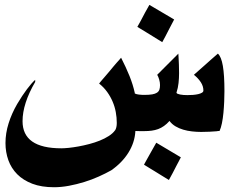

<svg xmlns="http://www.w3.org/2000/svg" viewBox="-20 -578 1031 802"><path d="M707.5 -496.6Q697.8 -479 688.5 -460.4Q679.2 -441.9 669.9 -424.3Q667 -418.9 663.8 -413.1Q660.6 -407.2 657.7 -401.9Q631.8 -418 605.7 -434.1Q579.6 -450.2 553.7 -465.8Q557.1 -472.2 561 -478.8Q564.9 -485.4 567.9 -491.2Q576.7 -507.8 585.4 -524.4Q594.2 -541 604 -557.6ZM735.4 79.1Q731 87.9 726.1 97.2Q721.2 106.4 716.8 114.7Q709.5 129.4 701.7 144Q693.8 158.7 685.5 173.8Q669.9 164.1 655.3 155.3Q640.6 146.5 626 137.2Q614.7 130.4 603.5 123.5Q592.3 116.7 581.5 109.9Q583 106.9 585.2 103Q587.4 99.1 588.9 96.2Q599.6 76.2 610.6 57.4Q621.6 38.6 632.8 18.1ZM917.5 -197.3Q917.5 -177.7 916.5 -153.8Q915.5 -129.9 913.3 -106.7Q911.1 -83.5 907 -63.2Q902.8 -43 897 -30.8Q894.5 -30.8 892.3 -30.8Q890.1 -30.8 887.7 -30.3L886.2 -29.8Q873 -28.8 855.7 -27.8Q838.4 -26.9 820.3 -26.9Q801.3 -26.9 782 -29.1Q762.7 -31.2 745.4 -36.4Q728 -41.5 713.1 -50.3Q698.2 -59.1 688 -72.8Q676.8 -60.1 665 -51.8Q653.3 -43.5 640.6 -38.8Q627.9 -34.2 613.5 -32.2Q599.1 -30.3 582 -30.3Q573.7 -30.3 564 -30.3Q554.2 -30.3 545.4 -30.8V-28.8Q542.5 17.6 516.4 59.6Q490.2 101.6 444.8 133.3Q421.4 146.5 392.6 159.4Q363.8 172.4 332.3 182.1Q300.8 191.9 268.3 198Q235.8 204.1 205.6 204.1Q153.3 204.1 115 189.5Q76.7 174.8 51.8 149.7Q26.9 124.5 14.9 91.1Q2.9 57.6 2.9 19.5Q2.9 -21.5 15.9 -62.7Q28.8 -104 51.8 -143.6Q73.2 -179.7 92.5 -205.3Q111.8 -231 127 -244.6V-235.8Q74.2 -145 74.2 -71.8Q74.2 41.5 236.3 41.5Q248.5 41.5 267.3 39.6Q286.1 37.6 307.9 33.7Q329.6 29.8 352.8 23.7Q376 17.6 396.7 9.3Q417.5 1 434.6 -10Q451.7 -21 460.9 -34.2V-33.7Q467.8 -44.9 467.8 -64.5Q467.8 -87.4 463.6 -109.9Q459.5 -132.3 450.4 -153.6Q441.4 -174.8 427.5 -194.1Q413.6 -213.4 394 -229Q396.5 -231.9 399.2 -235.6Q401.9 -239.3 404.3 -241.7Q412.6 -251.5 421.1 -261.2Q429.7 -271 439 -282.2Q445.8 -290.5 452.9 -299.1Q460 -307.6 467.3 -315.9Q472.2 -321.3 476.8 -326.4Q481.4 -331.5 485.8 -336.9Q506.3 -296.9 521 -260.5Q535.6 -224.1 543 -189.9V-187.5Q549.8 -184.1 560.5 -182.9Q571.3 -181.6 582.5 -181.6Q603 -181.6 615.7 -183.8Q628.4 -186 635.7 -190.9Q643.1 -195.8 645.8 -203.6Q648.4 -211.4 648.4 -222.7Q648.4 -233.9 645 -245.6Q641.6 -257.3 636.7 -265.6L725.1 -354Q725.1 -351.6 725.1 -349.4Q725.1 -347.2 725.6 -344.7Q726.6 -327.1 727.3 -308.6Q728 -290 728 -272.5Q728 -252 725.8 -231.4Q723.6 -210.9 717.3 -191.4V-189.9Q719.7 -185.5 732.7 -183.1Q745.6 -180.7 762.2 -180.7Q774.4 -180.7 786.4 -181.6Q798.3 -182.6 807.9 -184.8Q817.4 -187 823.5 -190.7Q829.6 -194.3 829.6 -199.7Q829.6 -217.8 819.1 -234.1Q808.6 -250.5 790 -265.6Q801.3 -275.9 813.5 -286.4Q825.7 -296.9 835.9 -306.2Q848.6 -317.9 862.1 -329.6Q875.5 -341.3 890.1 -354Q904.3 -341.3 910.9 -302.7Q917.5 -264.2 917.5 -197.3Z"/></svg>

Font: XB Khoramshahr
Style: Bold
Weight: 700
Designer: Behnam
Foundry: Irmug
Version: Version 8.005 2009